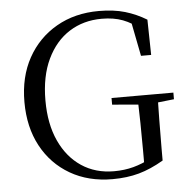

<svg xmlns="http://www.w3.org/2000/svg" viewBox="-53 -798 848 866"><g transform="rotate(-5 370.5 -364.5)"><path d="M422 16Q313 16 230.5 -32Q148 -80 102 -165.5Q56 -251 56 -365Q56 -479 103 -564Q150 -649 233.5 -697Q317 -745 426 -745Q493 -745 544 -730Q595 -715 641 -687L644 -527H598L564 -700L616 -680V-643Q572 -678 531 -693.5Q490 -709 436 -709Q353 -709 289 -668.5Q225 -628 188 -550.5Q151 -473 151 -364Q151 -257 186.5 -180Q222 -103 285 -61Q348 -19 432 -19Q479 -19 520 -30Q561 -41 604 -64L570 -36V-101Q570 -164 569 -225Q568 -286 566 -349H657Q656 -292 655 -231.5Q654 -171 654 -100V-48Q596 -14 542 1Q488 16 422 16ZM449 -319V-349H729V-319L620 -307H589Z"/></g></svg>

Font: Noto Serif JP
Style: Regular
Weight: 400
Designer: Ryoko NISHIZUKA  (kana & ideographs); Frank Grießhammer (Latin, Greek & Cyrillic); Wenlong ZHANG  (bopomofo); Sandoll Co
Foundry: Adobe
Version: Version 2.003-H1;hotconv 1.1.1;makeotfexe 2.6.0